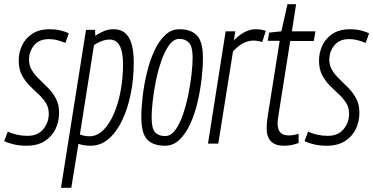

<svg xmlns="http://www.w3.org/2000/svg" viewBox="-36 -683 1775 913"><path d="M-16 -12 1 -57Q20 -48 44.5 -42.5Q69 -37 94 -37Q144 -37 170 -69Q196 -101 196 -142Q196 -172 181.5 -194.5Q167 -217 145.5 -236.5Q124 -256 103 -277.5Q82 -299 67.5 -327Q53 -355 53 -396Q53 -432 68.5 -466Q84 -500 117 -522Q150 -544 201 -544Q227 -544 251 -538.5Q275 -533 291 -524L275 -479Q258 -486 238 -491.5Q218 -497 196 -497Q150 -497 126 -467.5Q102 -438 102 -399Q102 -370 116.5 -347.5Q131 -325 152 -305Q173 -285 194.5 -263Q216 -241 230.5 -213Q245 -185 245 -147Q245 -105 228 -69.5Q211 -34 176.5 -12Q142 10 90 10Q58 10 31.5 4Q5 -2 -16 -12Z M254 210 373 -541H416L417 -513Q437 -526 458 -535Q479 -544 505 -544Q553 -544 576.5 -505Q600 -466 600 -385Q600 -309 586 -238.5Q572 -168 545.5 -112Q519 -56 481 -23Q443 10 395 10Q378 10 363.5 7.5Q349 5 337 1L303 210ZM390 -35Q426 -35 455.5 -64.5Q485 -94 506 -143Q527 -192 538 -253Q549 -314 549 -378Q549 -495 485 -495Q468 -495 447.5 -487.5Q427 -480 411 -469L344 -44Q364 -35 390 -35Z M749 10Q692 10 664 -19.5Q636 -49 636 -126Q636 -170 642.5 -225.5Q649 -281 662.5 -337Q676 -393 697 -439.5Q718 -486 748 -515Q778 -544 817 -544Q873 -544 901 -514Q929 -484 929 -408Q929 -363 922.5 -307Q916 -251 903 -195.5Q890 -140 868.5 -93.5Q847 -47 817.5 -18.5Q788 10 749 10ZM749 -36Q776 -36 797 -64Q818 -92 833.5 -137Q849 -182 859.5 -233.5Q870 -285 875 -331.5Q880 -378 880 -409Q880 -461 863 -479.5Q846 -498 817 -498Q790 -498 769 -469.5Q748 -441 732 -395.5Q716 -350 705.5 -299Q695 -248 690 -201.5Q685 -155 685 -125Q685 -72 701.5 -54Q718 -36 749 -36Z M1083 -534 1076 -491Q1128 -544 1180 -544Q1208 -544 1228 -536L1211 -483Q1190 -490 1168 -490Q1146 -490 1122.5 -478.5Q1099 -467 1072 -439L1002 0H953L1037 -534Z M1384 -47V-3Q1366 4 1348.5 7Q1331 10 1314 10Q1232 10 1232 -73Q1232 -100 1237 -130L1294 -489H1237L1244 -528L1302 -534L1331 -663H1372L1352 -534H1464L1456 -488H1344L1288 -134Q1286 -123 1285 -114Q1284 -105 1284 -96Q1284 -68 1296.5 -53.5Q1309 -39 1338 -39Q1348 -39 1359.5 -41Q1371 -43 1384 -47Z M1412 -12 1429 -57Q1448 -48 1472.5 -42.5Q1497 -37 1522 -37Q1572 -37 1598 -69Q1624 -101 1624 -142Q1624 -172 1609.5 -194.5Q1595 -217 1573.5 -236.5Q1552 -256 1531 -277.5Q1510 -299 1495.5 -327Q1481 -355 1481 -396Q1481 -432 1496.5 -466Q1512 -500 1545 -522Q1578 -544 1629 -544Q1655 -544 1679 -538.5Q1703 -533 1719 -524L1703 -479Q1686 -486 1666 -491.5Q1646 -497 1624 -497Q1578 -497 1554 -467.5Q1530 -438 1530 -399Q1530 -370 1544.5 -347.5Q1559 -325 1580 -305Q1601 -285 1622.5 -263Q1644 -241 1658.5 -213Q1673 -185 1673 -147Q1673 -105 1656 -69.5Q1639 -34 1604.5 -12Q1570 10 1518 10Q1486 10 1459.5 4Q1433 -2 1412 -12Z"/></svg>

Font: Georama Condensed Light
Style: Italic
Weight: 300
Width: 3
Italic angle: -9°
Designer: Jean-Baptiste Levee
Foundry: Production Type
Version: Version 1.000